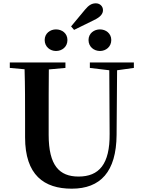

<svg xmlns="http://www.w3.org/2000/svg" viewBox="-20 -1117 858 1156"><path d="M317 -810C354 -810 386 -835 386 -876C386 -916 354 -940 317 -940C282 -940 249 -916 249 -876C249 -835 282 -810 317 -810ZM426 -937 544 -995C587 -1015 600 -1035 600 -1056C600 -1079 582 -1097 557 -1097C534 -1097 515 -1087 492 -1059L408 -958ZM582 -810C617 -810 650 -835 650 -876C650 -916 617 -940 582 -940C546 -940 513 -916 513 -876C513 -835 546 -810 582 -810ZM521 -708 638 -694 640 -312C642 -128 576 -54 453 -54C337 -54 273 -121 273 -305V-401C273 -501 273 -600 274 -699L374 -708V-741H39V-708L128 -700C131 -600 131 -500 131 -401V-290C131 -63 245 19 412 19C585 19 680 -83 682 -304L685 -694L786 -708V-741H521Z"/></svg>

Font: Source Han Serif CN
Style: Bold
Weight: 700
Designer: Ryoko NISHIZUKA 西塚涼子 (kana & ideographs); Frank Grießhammer (Latin, Greek & Cyrillic); Wenlong ZHANG 张文龙 (bopomofo); San
Foundry: Adobe
Version: Version 2.003;hotconv 1.1.1;makeotfexe 2.6.0